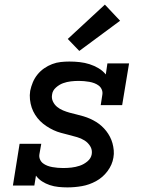

<svg xmlns="http://www.w3.org/2000/svg" viewBox="-20 -805 640 833"><path d="M272 8Q253 8 233.5 6Q214 4 196 -2Q178 -8 162.5 -18Q147 -28 136 -43L129 0H36L65 -181H159L151 -136Q149 -124 153.5 -113.5Q158 -103 166.5 -96.5Q175 -90 185.5 -86Q196 -82 207.5 -80Q219 -78 230.5 -77Q242 -76 254 -76Q272 -76 290 -78Q308 -80 326 -86Q344 -92 359.5 -105Q375 -118 378 -136Q381 -155 371.5 -170.5Q362 -186 347 -195.5Q332 -205 314.5 -210Q297 -215 279.5 -219.5Q262 -224 245 -228.5Q228 -233 212 -240.5Q196 -248 181 -258Q166 -268 154 -280Q142 -292 132.5 -307Q123 -322 117.5 -338.5Q112 -355 110 -373.5Q108 -392 111 -411Q115 -430 122.5 -448Q130 -466 142.5 -481.5Q155 -497 171.5 -508.5Q188 -520 206.5 -527Q225 -534 244 -536Q263 -538 281 -538Q304 -538 326 -535.5Q348 -533 368.5 -526.5Q389 -520 407.5 -509Q426 -498 439 -482L446 -530H540L510 -349H417L424 -394Q426 -406 421.5 -416.5Q417 -427 408.5 -433.5Q400 -440 389.5 -444Q379 -448 367.5 -450Q356 -452 344.5 -453Q333 -454 322 -454Q305 -454 287.5 -452Q270 -450 253.5 -444Q237 -438 222.5 -425Q208 -412 206 -395Q203 -379 209.5 -365Q216 -351 227.5 -341.5Q239 -332 253.5 -326Q268 -320 282.5 -316Q297 -312 312 -308.5Q327 -305 342 -300.5Q357 -296 370.5 -290Q384 -284 397 -276Q410 -268 421 -258Q432 -248 441 -236.5Q450 -225 457 -211.5Q464 -198 468 -183.5Q472 -169 473.5 -153Q475 -137 472 -121Q467 -90 446.5 -62.5Q426 -35 396.5 -19Q367 -3 335.5 2.5Q304 8 273 8Q273 8 272.5 8Q272 8 272 8ZM324 -584 274 -636 435 -785 501 -715Z"/></svg>

Font: Iosevka Curly Slab MdExObl
Style: Regular
Weight: 500
Width: 7
Italic angle: -9°
Monospace: yes
Designer: Belleve Invis
Foundry: Belleve Invis
Version: Version 11.1.0; ttfautohint (v1.8.3)